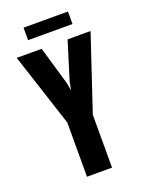

<svg xmlns="http://www.w3.org/2000/svg" viewBox="-135 -770 631 836"><g transform="rotate(-20 180.5 -352.0)"><path d="M119.8 0V-251.4L9.1 -591H124.7L176.5 -413.9L183.2 -376.2L190 -413.9L245 -591H351.4L235.8 -244.9V0ZM82.1 -646.5V-704.4H287.9V-646.5Z"/></g></svg>

Font: Alumni Sans SC Thin
Style: Regular
Weight: 100
Designer: Robert E. Leuschke
Foundry: Robert E. Leuschke
Version: Version 1.018